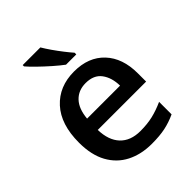

<svg xmlns="http://www.w3.org/2000/svg" viewBox="-218 -884 1013 1013"><g transform="rotate(-45 288.0 -378.0)"><path d="M297.4 -550.8Q405.3 -550.8 467 -485.1Q528.8 -419.4 528.8 -305.7V-244.1H168Q169.9 -165.5 210.2 -123Q250.5 -80.6 323.2 -80.6Q374.5 -80.6 416 -90.3Q457.5 -100.1 501.5 -120.1V-26.9Q460.4 -7.8 418.7 1Q377 9.8 318.4 9.8Q238.8 9.8 178.2 -21.2Q117.7 -52.2 84 -113.5Q50.3 -174.8 50.3 -266.6Q50.3 -402.8 117.9 -476.8Q185.5 -550.8 297.4 -550.8ZM297.4 -464.4Q243.2 -464.4 209.7 -429.2Q176.3 -394 170.4 -326.2H416.5Q415.5 -386.7 386.7 -425.5Q357.9 -464.4 297.4 -464.4ZM261.7 -766.1Q274.9 -743.7 293.9 -716.3Q313 -689 333.3 -662.8Q353.5 -636.7 369.6 -618.7V-606H293Q268.6 -624 236.3 -652.3Q204.1 -680.7 174.8 -709.2Q145.5 -737.8 129.9 -756.3V-766.1Z"/></g></svg>

Font: Open Sans SemiBold
Style: Regular
Weight: 600
Designer: Monotype Design Team
Foundry: Monotype Imaging Inc.
Version: Version 3.003; ttfautohint (v1.8.4)